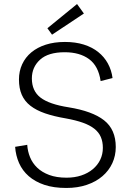

<svg xmlns="http://www.w3.org/2000/svg" viewBox="-20 -920 647 952"><path d="M396 -853 238 -748 215 -780 362 -900ZM306 -333Q247 -343 203.5 -358Q160 -373 131 -395.5Q102 -418 88 -450Q74 -482 74 -526Q74 -567 90 -601.5Q106 -636 135.5 -660.5Q165 -685 207 -698.5Q249 -712 302 -712Q354 -712 395.5 -699Q437 -686 467 -662Q497 -638 515 -605Q533 -572 538 -533L479 -518Q468 -593 421.5 -627Q375 -661 301 -661Q219 -661 178.5 -624Q138 -587 138 -531Q138 -469 181 -436Q224 -403 320 -388Q438 -369 496 -323.5Q554 -278 554 -191Q554 -148 537 -111Q520 -74 488 -46.5Q456 -19 410.5 -3.5Q365 12 309 12Q246 12 200 -3.5Q154 -19 122.5 -46.5Q91 -74 74.5 -111.5Q58 -149 55 -192L115 -202Q117 -170 129 -140.5Q141 -111 164.5 -88.5Q188 -66 224 -52.5Q260 -39 310 -39Q350 -39 383 -50Q416 -61 440 -81Q464 -101 477 -128Q490 -155 490 -187Q490 -217 480 -240.5Q470 -264 448 -281.5Q426 -299 391 -311.5Q356 -324 306 -333Z"/></svg>

Font: Post Grotesk Light
Style: Light
Weight: 300
Version: Version 1.0